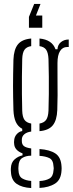

<svg xmlns="http://www.w3.org/2000/svg" viewBox="-20 -800 371 972"><path d="M138 152Q91.5 149.5 64.5 130.8Q37.5 112 35.5 71.5Q35 66 34.8 61.8Q34.5 57.5 35 52.5Q36 22.5 54 6.8Q72 -9 94 -13.5V-23.5Q52.5 -39.5 51.5 -73.5Q51 -78 51 -80.5Q51 -83 51.5 -86.5Q52 -106.5 64.5 -120.5Q77 -134.5 92.5 -136.5V-148Q70.5 -159.5 60 -182.8Q49.5 -206 48 -243Q47 -280 46.5 -309Q46 -338 46 -365.2Q46 -392.5 46.5 -424Q47 -455.5 48 -497.5Q50 -550 70.8 -575.5Q91.5 -601 138 -605V-566.5Q114.5 -563 104 -548Q93.5 -533 92.5 -501Q91.5 -457 91 -412Q90.5 -367 91 -323.5Q91.5 -280 92.5 -239.5Q93.5 -208 104 -193.2Q114.5 -178.5 138 -174.5V-134Q115.5 -131 103 -120.2Q90.5 -109.5 90.5 -93V-86Q90.5 -68.5 101.5 -60.2Q112.5 -52 138 -48.5V-12Q110 -11.5 92.2 0Q74.5 11.5 73.5 43.5Q73 48.5 73 53Q73 57.5 73.5 62Q74.5 92.5 92.5 103.2Q110.5 114 138 116ZM180 -136V-174.5Q203 -178.5 213.5 -193.2Q224 -208 225.5 -239.5Q227 -280 227.2 -323.5Q227.5 -367 227.2 -412Q227 -457 225.5 -501Q224 -533 213.8 -548Q203.5 -563 180 -566.5V-605Q244 -599 261 -550.5H271Q272 -573 288.2 -586.5Q304.5 -600 328 -600V-562H319.5Q297 -562 284 -541.5Q271 -521 271 -480.5V-456Q271 -413.5 271.2 -381.5Q271.5 -349.5 271.5 -317.5Q271.5 -285.5 270 -243Q268 -191 247.2 -165.5Q226.5 -140 180 -136ZM180 151.5V116.5Q210.5 115 230 104Q249.5 93 251 61.5Q252 56.5 252 52Q252 47.5 251 43Q249.5 10 230.2 0.5Q211 -9 180 -11V-45.5Q232 -42 260.5 -23Q289 -4 291.5 42.5Q292 47 292 52Q292 57 291.5 63Q289 110.5 258.2 129.8Q227.5 149 180 151.5ZM185 -780 162 -721.5H194V-659.5H126.5V-714.5L153 -780Z"/></svg>

Font: Big Shoulders Stencil Display Thin Light
Style: Regular
Weight: 300
Version: Version 2.001